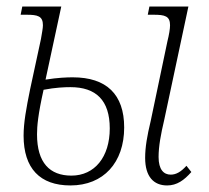

<svg xmlns="http://www.w3.org/2000/svg" viewBox="-20 -556 637 586"><path d="M490 10C520 10 542 -6 564 -31L549 -50C532 -31 517 -23 501 -23C480 -23 464 -38 464 -77C464 -109 471 -147 481 -189L555 -536H436L431 -511H449C483 -511 499 -507 499 -479C499 -468 496 -450 491 -430L440 -187C429 -141 423 -107 423 -74C423 -17 449 10 490 10ZM195 10C296 10 359 -60 359 -167C359 -268 305 -320 202 -320C185 -320 156 -319 119 -313L167 -536H48L43 -511H61C95 -511 111 -507 111 -479C111 -470 108 -455 105 -437L72 -284C60 -225 52 -181 52 -142C52 -42 102 10 195 10ZM198 -20C132 -20 93 -59 93 -146C93 -171 96 -206 113 -282C150 -289 177 -290 195 -290C273 -290 315 -250 315 -164C315 -77 269 -20 198 -20Z"/></svg>

Font: Noto Serif Condensed ExtraLight
Style: Italic
Weight: 200
Width: 3
Italic angle: -12°
Designer: Monotype Design Team
Foundry: Monotype Imaging Inc.
Version: Version 2.013